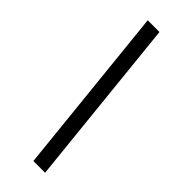

<svg xmlns="http://www.w3.org/2000/svg" viewBox="-283 -738 926 926"><g transform="rotate(45 179.5 -275.0)"><path d="M268 160H188L98 -710H178Z"/></g></svg>

Font: Source Serif 4 SemiBold
Style: Italic
Weight: 600
Italic angle: -12°
Designer: Frank Grießhammer
Foundry: Adobe Systems Incorporated
Version: Version 4.004;hotconv 1.0.116;makeotfexe 2.5.65601